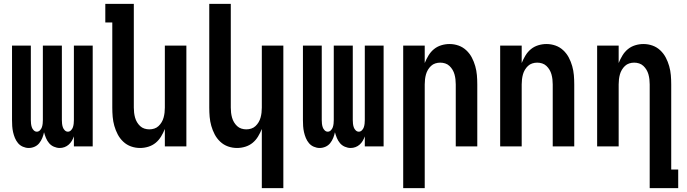

<svg xmlns="http://www.w3.org/2000/svg" viewBox="-20 -755 3540 990"><path d="M128 8Q113 8 98 1.5Q83 -5 73 -17Q63 -29 57 -43.5Q51 -58 47.5 -73.5Q44 -89 43 -104.5Q42 -120 42 -136V-520H139V-136Q139 -127 140 -117.5Q141 -108 144 -99Q147 -90 154 -83Q161 -76 170 -76Q179 -76 186 -83Q193 -90 196 -99Q199 -108 200 -117.5Q201 -127 201 -136V-520H299V-136Q299 -127 300 -117.5Q301 -108 304 -99Q307 -90 314 -83Q321 -76 330 -76Q339 -76 346 -83Q353 -90 356 -99Q359 -108 360 -117.5Q361 -127 361 -136V-520H458V0H361V-52Q357 -40 350.5 -29Q344 -18 334.5 -9.5Q325 -1 313 3.5Q301 8 288 8Q273 8 258 1.5Q243 -5 233 -17Q223 -29 217 -43.5Q211 -58 207 -73Q204 -58 198 -43.5Q192 -29 182.5 -17Q173 -5 158.5 1.5Q144 8 128 8Z M702 8Q678 8 655.5 0Q633 -8 615.5 -24.5Q598 -41 587 -62Q576 -83 569.5 -106Q563 -129 561 -152.5Q559 -176 559 -200V-639H523V-735H670V-200Q670 -187 671.5 -174Q673 -161 676.5 -148.5Q680 -136 686.5 -125Q693 -114 702.5 -105Q712 -96 724.5 -92Q737 -88 750 -88Q763 -88 775.5 -92Q788 -96 797.5 -105Q807 -114 813.5 -125Q820 -136 823.5 -148.5Q827 -161 828.5 -174Q830 -187 830 -200V-520H941V0H830V-90Q822 -70 810.5 -51Q799 -32 782.5 -18.5Q766 -5 745 1.5Q724 8 702 8Z M1330 215V-90Q1322 -70 1310.5 -51Q1299 -32 1282.5 -18.5Q1266 -5 1245 1.5Q1224 8 1202 8Q1178 8 1155.5 0Q1133 -8 1115.5 -24.5Q1098 -41 1087 -62Q1076 -83 1069.5 -106Q1063 -129 1061 -152.5Q1059 -176 1059 -200V-735H1170V-200Q1170 -187 1171.5 -174Q1173 -161 1176.5 -148.5Q1180 -136 1186.5 -125Q1193 -114 1202.5 -105Q1212 -96 1224.5 -92Q1237 -88 1250 -88Q1263 -88 1275.5 -92Q1288 -96 1297.5 -105Q1307 -114 1313.5 -125Q1320 -136 1323.5 -148.5Q1327 -161 1328.5 -174Q1330 -187 1330 -200V-520H1441V215Z M1628 8Q1613 8 1598 1.5Q1583 -5 1573 -17Q1563 -29 1557 -43.5Q1551 -58 1547.5 -73.5Q1544 -89 1543 -104.5Q1542 -120 1542 -136V-520H1639V-136Q1639 -127 1640 -117.5Q1641 -108 1644 -99Q1647 -90 1654 -83Q1661 -76 1670 -76Q1679 -76 1686 -83Q1693 -90 1696 -99Q1699 -108 1700 -117.5Q1701 -127 1701 -136V-520H1799V-136Q1799 -127 1800 -117.5Q1801 -108 1804 -99Q1807 -90 1814 -83Q1821 -76 1830 -76Q1839 -76 1846 -83Q1853 -90 1856 -99Q1859 -108 1860 -117.5Q1861 -127 1861 -136V-520H1958V0H1861V-52Q1857 -40 1850.5 -29Q1844 -18 1834.5 -9.5Q1825 -1 1813 3.5Q1801 8 1788 8Q1773 8 1758 1.5Q1743 -5 1733 -17Q1723 -29 1717 -43.5Q1711 -58 1707 -73Q1704 -58 1698 -43.5Q1692 -29 1682.5 -17Q1673 -5 1658.5 1.5Q1644 8 1628 8Z M2059 215V-520H2170V-430Q2178 -450 2189.5 -469Q2201 -488 2217.5 -501.5Q2234 -515 2255 -521.5Q2276 -528 2298 -528Q2322 -528 2344.5 -520Q2367 -512 2384.5 -495.5Q2402 -479 2413 -458Q2424 -437 2430.5 -414Q2437 -391 2439 -367.5Q2441 -344 2441 -320V0H2330V-320Q2330 -333 2328.5 -346Q2327 -359 2323.5 -371.5Q2320 -384 2313.5 -395Q2307 -406 2297.5 -415Q2288 -424 2275.5 -428Q2263 -432 2250 -432Q2237 -432 2224.5 -428Q2212 -424 2202.5 -415Q2193 -406 2186.5 -395Q2180 -384 2176.5 -371.5Q2173 -359 2171.5 -346Q2170 -333 2170 -320V215Z M2559 0V-520H2670V-430Q2678 -450 2689.5 -469Q2701 -488 2717.5 -501.5Q2734 -515 2755 -521.5Q2776 -528 2798 -528Q2822 -528 2844.5 -520Q2867 -512 2884.5 -495.5Q2902 -479 2913 -458Q2924 -437 2930.5 -414Q2937 -391 2939 -367.5Q2941 -344 2941 -320V0H2830V-320Q2830 -333 2828.5 -346Q2827 -359 2823.5 -371.5Q2820 -384 2813.5 -395Q2807 -406 2797.5 -415Q2788 -424 2775.5 -428Q2763 -432 2750 -432Q2737 -432 2724.5 -428Q2712 -424 2702.5 -415Q2693 -406 2686.5 -395Q2680 -384 2676.5 -371.5Q2673 -359 2671.5 -346Q2670 -333 2670 -320V0Z M3330 215V-320Q3330 -333 3328.5 -346Q3327 -359 3323.5 -371.5Q3320 -384 3313.5 -395Q3307 -406 3297.5 -415Q3288 -424 3275.5 -428Q3263 -432 3250 -432Q3237 -432 3224.5 -428Q3212 -424 3202.5 -415Q3193 -406 3186.5 -395Q3180 -384 3176.5 -371.5Q3173 -359 3171.5 -346Q3170 -333 3170 -320V0H3059V-520H3170V-430Q3178 -450 3189.5 -469Q3201 -488 3217.5 -501.5Q3234 -515 3255 -521.5Q3276 -528 3298 -528Q3322 -528 3344.5 -520Q3367 -512 3384.5 -495.5Q3402 -479 3413 -458Q3424 -437 3430.5 -414Q3437 -391 3439 -367.5Q3441 -344 3441 -320V119H3477V215Z"/></svg>

Font: Moesevka
Style: Bold
Weight: 700
Monospace: yes
Designer: Belleve Invis
Foundry: Belleve Invis
Version: Version 32.5.0; ttfautohint (v1.8.4)